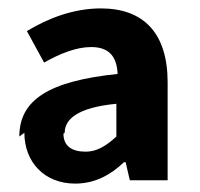

<svg xmlns="http://www.w3.org/2000/svg" viewBox="-20 -852 475 457"><path d="M38 -536C38 -467 85 -415 159 -415C206 -415 244 -436 275 -466H279L289 -423H379V-656C379 -773 322 -832 220 -832C156 -832 95 -809 44 -778L85 -703C122 -724 161 -740 197 -740C241 -740 258 -716 260 -676C96 -659 26 -614 26 -527ZM134 -536C134 -568 164 -596 257 -605V-527C232 -504 210 -491 184 -491C150 -491 131 -505 131 -534Z"/></svg>

Font: GenEiGothic-pro-Regular
Style: Bold
Weight: 700
Designer: Ryoko NISHIZUKA (kana & ideographs); Paul D. Hunt (Latin, Greek & Cyrillic); Wenlong ZHANG (bopomofo); Sandoll Communica
Foundry: Adobe Systems Incorporated; o_tamon
Version: Version 1.000.140830